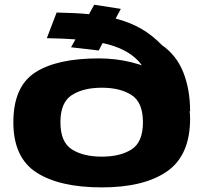

<svg xmlns="http://www.w3.org/2000/svg" viewBox="-20 -788 877 812"><path d="M410.5 4.5Q232 4.5 134.2 -58.5Q36.5 -121.5 36.5 -271Q36.5 -421 128 -481Q219.5 -541 398 -541Q541 -541 662.5 -475.8Q784 -410.5 784 -287Q784 -131 686.5 -63.2Q589 4.5 410.5 4.5ZM410.5 -125.5Q488.5 -125.5 536.5 -156.2Q584.5 -187 584.5 -271Q584.5 -355 536.5 -386Q488.5 -417 410.5 -417Q332.5 -417 284 -386Q235.5 -355 235.5 -271Q235.5 -187 284 -156.2Q332.5 -125.5 410.5 -125.5ZM784 -317 615.5 -375.5Q615.5 -476.5 564.8 -530.5Q514 -584.5 414 -606L397.5 -574.5L280.5 -588L299 -621.5Q245.5 -625.5 178 -626.5L219.5 -735Q301.5 -733.5 356.5 -728L378.5 -768L491 -750.5L469 -709.5Q529 -694 576.2 -667Q623.5 -640 664.5 -597.5Q726.5 -554.5 755.2 -482Q784 -409.5 784 -317Z"/></svg>

Font: Anybody Wide
Style: Bold
Weight: 700
Width: 7
Designer: Tyler Finck
Foundry: Etcetera Type Company
Version: Version 1.000; ttfautohint (v1.8)